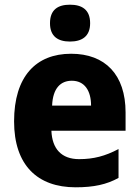

<svg xmlns="http://www.w3.org/2000/svg" viewBox="-20 -788 593 818"><path d="M278 -768C227 -768 193 -747 193 -689C193 -632 228 -611 278 -611C328 -611 364 -632 364 -689C364 -747 329 -768 278 -768ZM283 -559C133 -559 40 -462 40 -271C40 -84 140 10 302 10C380 10 434 -2 485 -30V-153C428 -123 379 -110 317 -110C242 -110 202 -154 199 -231H515V-309C515 -470 428 -559 283 -559ZM286 -444C340 -444 368 -402 368 -338H202C205 -413 239 -444 286 -444Z"/></svg>

Font: Noto Sans Gujarati UI SemiCondensed ExtraBold
Style: Regular
Weight: 800
Width: 4
Designer: Jelle Bosma - Monotype Design Team, Universal Thirst
Foundry: Monotype Imaging Inc.
Version: Version 2.106